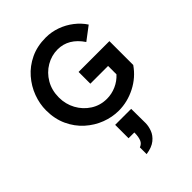

<svg xmlns="http://www.w3.org/2000/svg" viewBox="-281 -790 1247 1247"><g transform="rotate(-45 342.5 -166.5)"><path d="M380 6Q320 6 261 -16.5Q202 -39 153.5 -82.5Q105 -126 76 -188.5Q47 -251 47 -330Q47 -389 69 -448.5Q91 -508 134 -557.5Q177 -607 239 -636.5Q301 -666 380 -666Q432 -666 481 -648.5Q530 -631 570.5 -599.5Q611 -568 637 -528L546 -459Q480 -557 380 -557Q324 -557 274.5 -528Q225 -499 195 -447.5Q165 -396 165 -330Q165 -269 193 -217.5Q221 -166 270 -134.5Q319 -103 380 -103Q424 -103 465 -121Q506 -139 536 -172V-249H373V-357H656V-138Q609 -70 534.5 -32Q460 6 380 6ZM308 271Q332 262 341 240.5Q350 219 351 185V177H298V54H445L446 185Q446 213 434.5 244.5Q423 276 393 300.5Q363 325 308 333Z"/></g></svg>

Font: Lil Grotesk Bold
Style: Regular
Weight: 700
Designer: Bastien Sozeau
Foundry: NBR — Bastien Sozeau
Version: Version 4.002; ttfautohint (v1.8.4.7-5d5b)